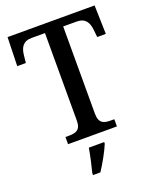

<svg xmlns="http://www.w3.org/2000/svg" viewBox="-168 -811 921 1130"><g transform="rotate(-20 292.5 -246.5)"><path d="M139 0H445V-45H422C381 -45 349 -53 349 -115V-661H433C489 -661 506 -626 511 -582L516 -534H570L565 -714H20L15 -534H69L74 -582C79 -626 96 -661 151 -661H235V-111C235 -53 202 -45 161 -45H139ZM215 208V221H261C289 179 326 113 343 71V61H247C239 108 226 165 215 208Z"/></g></svg>

Font: Noto Serif Bengali SemiCondensed
Style: Regular
Weight: 400
Width: 4
Designer: Juan Bruce, Universal Thirst, Indian Type Foundry and the Monotype Design Team.
Foundry: Monotype Imaging Inc.
Version: Version 2.003